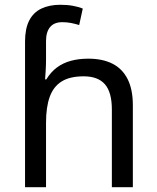

<svg xmlns="http://www.w3.org/2000/svg" viewBox="-20 -785 657 805"><path d="M85 -611Q85 -665 102.5 -699Q120 -733 153.5 -749Q187 -765 233 -765Q262 -765 286.5 -760.5Q311 -756 327 -749L312 -680Q296 -685 278.5 -688.5Q261 -692 241 -692Q207 -692 190 -671.5Q173 -651 173 -613V-535Q173 -513 171.5 -488Q170 -463 169 -452H174Q193 -483 218.5 -502Q244 -521 277 -530Q310 -539 350 -539Q410 -539 451.5 -518Q493 -497 515 -453.5Q537 -410 537 -343V0H449V-326Q449 -398 420 -431.5Q391 -465 331 -465Q273 -465 238.5 -443.5Q204 -422 188.5 -379Q173 -336 173 -271V0H85Z"/></svg>

Font: korean15
Style: Book
Weight: 400
Designer: Jelle Bosma - Monotype Design Team
Foundry: Monotype Imaging Inc.
Version: Version 2.003